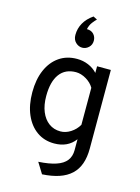

<svg xmlns="http://www.w3.org/2000/svg" viewBox="-146 -879 855 1172"><g transform="rotate(15 281.5 -293.0)"><path d="M240 213 198 145Q266 141 309.2 126.5Q352.5 112 373.2 85.5Q394 59 394 19V-50Q348 12 262 12Q199 12 152 -21.5Q105 -55 79 -115.2Q53 -175.5 53 -256Q53 -337.5 79.2 -397.5Q105.5 -457.5 153 -490.2Q200.5 -523 265 -523Q303.5 -523 337.2 -508.8Q371 -494.5 394 -469V-511H481V-14Q481 40.5 466.5 81.8Q452 123 422 151Q392 179 346.8 194.2Q301.5 209.5 240 213ZM280 -69Q313 -69 344.2 -89Q375.5 -109 394 -141V-375Q377 -404.5 344.2 -423.8Q311.5 -443 280 -443Q212.5 -443 176.8 -395Q141 -347 141 -256Q141 -199 158.2 -157Q175.5 -115 206.8 -92Q238 -69 280 -69ZM276.5 -597Q253.5 -597 235 -614.5Q216.5 -632 216.5 -662Q216.5 -702.5 236 -737.2Q255.5 -772 294.5 -799L319.5 -786Q310.5 -778.5 295.8 -759.5Q281 -740.5 275.5 -714Q303.5 -714 319 -697Q334.5 -680 334.5 -656Q334.5 -630 316.8 -613.5Q299 -597 276.5 -597Z"/></g></svg>

Font: Overpass
Style: Regular
Weight: 400
Designer: Delve Withrington, Dave Bailey, Thomas Jockin
Foundry: Delve Fonts LLC
Version: Version 4.000